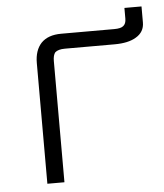

<svg xmlns="http://www.w3.org/2000/svg" viewBox="-47 -636 579 678"><g transform="rotate(-5 243.0 -296.5)"><path d="M188.5 -522.5Q141.6 -522.5 117.2 -497.1Q93.8 -471.7 93.8 -426.8V1H154.3V-428.7Q154.3 -449.2 162.1 -459Q172.9 -468.8 197.3 -468.8H373Q421.9 -468.8 449.2 -485.4Q479.5 -502.9 479.5 -537.1V-593.8H418.9V-555.7Q418.9 -538.1 409.2 -530.3Q400.4 -522.5 377 -522.5Z"/></g></svg>

Font: Dotum
Style: Regular
Weight: 400
Version: Version 2.21